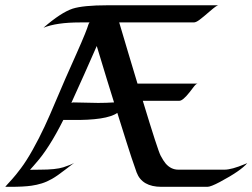

<svg xmlns="http://www.w3.org/2000/svg" viewBox="-36 -723 977 743"><path d="M80.1 -65.9Q83.5 -66.4 119.1 -66.4Q180.2 -66.4 209.2 -75.7Q238.3 -85 251 -92.8Q232.9 -79.1 217.8 -67.4Q185.1 -42 165.3 -30.8Q145.5 -19.5 126 -13.4Q106.4 -7.3 85.9 -4.4Q55.7 0 3.4 0H-15.6Q-15.1 -0.5 -14.9 -1Q-14.6 -1.5 -8.1 -8.8Q-1.5 -16.1 11.2 -30Q23.9 -43.9 44.9 -71.8Q65.9 -99.6 90.6 -143.6Q115.2 -187.5 136.5 -233.2Q157.7 -278.8 177.2 -325.7Q196.8 -372.6 217.5 -419.7Q238.3 -466.8 259.8 -514.9Q281.2 -563 292.2 -590.3Q303.2 -617.7 304.9 -624.5Q306.6 -631.3 310.5 -636.2H273.4Q182.6 -636.2 132.3 -615.7Q199.7 -674.3 245.1 -689.5Q286.6 -702.6 379.9 -702.6H808.6Q802.2 -702.1 776.1 -679.4Q750 -656.7 736.3 -646.5Q722.7 -636.2 713.9 -636.2H425.3Q442.9 -577.1 460.4 -518.1Q478 -459 496.1 -399.4H728.5Q723.1 -398.9 714.8 -388.4Q706.5 -377.9 697.3 -365.7Q671.4 -333 658.2 -333H516.6Q574.7 -141.6 585.4 -121.1Q596.2 -100.6 605 -90.3Q625.5 -66.4 654.3 -66.4H832.5Q860.4 -66.4 911.6 -87.9L920.9 -91.8Q896 -62 814.5 -18.6Q779.3 0 766.6 0H588.9Q513.7 0 492.7 -55.7Q472.2 -113.3 454.3 -170.7Q436.5 -228 418 -286.1Q376.5 -256.8 239.7 -258.8Q222.2 -258.8 209 -258.8Q153.8 -148.4 101.6 -90.3Q97.2 -85.4 92.8 -80.1Q80.1 -65.4 80.1 -65.9ZM247.1 -326.7 343.8 -324.7Q374 -324.7 405.3 -326.7Q382.8 -397.9 338.4 -544.9Q290 -434.1 240.2 -325.2Q246.1 -326.7 247.1 -326.7Z"/></svg>

Font: Fondamento
Style: Regular
Weight: 400
Version: Version 1.000